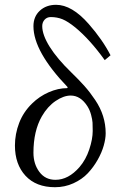

<svg xmlns="http://www.w3.org/2000/svg" viewBox="-20 -782 509 810"><path d="M43 -168Q43 -216.8 60.8 -263.2Q78.6 -309.6 115.2 -345.2Q146 -375.5 185.5 -392.8Q225.1 -410.2 263.7 -410.2L265.6 -414.1Q121.1 -564.5 121.1 -671.4Q121.1 -711.9 147.9 -736.8Q174.8 -761.7 216.8 -761.7Q283.2 -761.7 354 -681.2Q412.1 -615.2 446.3 -548.8L421.9 -528.3Q359.4 -615.2 297.9 -666Q266.6 -691.4 243.9 -700.7Q221.2 -710 194.3 -710Q178.2 -710 168.2 -699Q158.2 -688 158.2 -671.9Q158.2 -634.8 189.7 -584.5Q221.2 -534.2 279.8 -477.5Q313.5 -444.8 336.7 -418.7Q359.9 -392.6 381.8 -359.9Q403.8 -327.1 414.8 -292.2Q425.8 -257.3 425.8 -219.7Q425.8 -196.8 417.7 -168Q409.7 -139.2 392.1 -107.9Q374.5 -76.7 350.3 -51Q326.2 -25.4 289.8 -8.8Q253.4 7.8 211.9 7.8Q132.3 7.8 87.6 -40.5Q43 -88.9 43 -168ZM121.1 -137.7Q121.1 -90.3 146 -56.9Q170.9 -23.4 213.9 -23.4Q268.6 -23.4 315.4 -77.1Q342.3 -108.4 356.7 -151.9Q371.1 -195.3 371.1 -229.5Q371.1 -252 370.4 -264.6Q369.6 -277.3 364.3 -297.6Q358.9 -317.9 348.6 -334Q319.8 -378.9 278.3 -378.9Q248.5 -378.9 214.6 -356Q180.7 -333 156.7 -291.5Q121.1 -229.5 121.1 -137.7Z"/></svg>

Font: Theano Modern
Style: Regular
Weight: 400
Designer: Alexey Kryukov
Version: Version 2.00